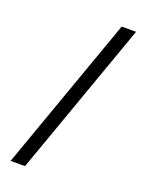

<svg xmlns="http://www.w3.org/2000/svg" viewBox="-177 -906 857 1140"><g transform="rotate(20 251.5 -336.5)"><path d="M131 151 478 -824H387L40 151Z"/></g></svg>

Font: Be Vietnam Pro
Style: Regular
Weight: 400
Designer: Lam Bao, Tony Le, Vietanh Nguyen
Foundry: Yellow Type Foundry
Version: Version 1.002